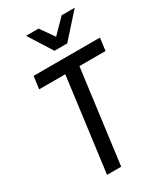

<svg xmlns="http://www.w3.org/2000/svg" viewBox="-246 -1124 1054 1223"><g transform="rotate(-30 281.0 -512.5)"><path d="M518 -852ZM363 -852H269L160 -1025H252L323 -924L422 -1025H518ZM268 0H164L254 -688H62L74 -780H562L550 -688H358Z"/></g></svg>

Font: Tanohe Sans Medium
Style: Italic
Weight: 500
Designer: Village Type and Design LLC & Cristiano Sobral
Foundry: Cooper Hewitt Smithsonian Design Museum
Version: Version 1.00;September 29, 2021;FontCreator 13.0.0.2655 64-b